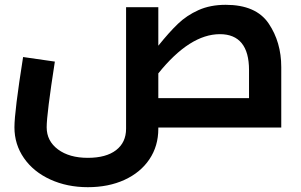

<svg xmlns="http://www.w3.org/2000/svg" viewBox="-20 -530 1249 798"><path d="M1149 0H638V5Q638 77 601 132Q564 187 497.5 217.5Q431 248 345 248Q259 248 189 216Q119 184 79.5 127Q40 70 40 -1Q40 -66 76 -293L208 -274Q174 -56 174 -1Q174 56 221 91Q268 126 345 126Q421 126 462.5 94Q504 62 504 5V-500H638V-340Q683 -396 719.5 -431Q756 -466 805 -488Q854 -510 918 -510Q1044 -510 1096.5 -432.5Q1149 -355 1149 -251ZM638 -122H1015V-239Q1015 -313 984.5 -350.5Q954 -388 894 -388Q769 -388 638 -225Z"/></svg>

Font: Cairo
Style: Bold
Weight: 700
Designer: Mohamed Gaber
Foundry: Kief Type Foundry
Version: Version 2.100